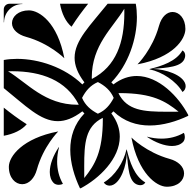

<svg xmlns="http://www.w3.org/2000/svg" viewBox="-20 -1020 1040 1020"><path d="M416.2 -499.5V-500.5C435.1 -537.2 460.6 -567.2 499.5 -583.8H500.5C537.2 -564.9 567.2 -539.4 583.8 -500.5V-499.5C564.9 -462.8 539.4 -432.8 500.5 -416.2H499.5C462.8 -435.1 432.8 -460.6 416.2 -499.5ZM27 -134C27 -74.9 61.4 -41.4 97.9 -41.4C134.7 -41.4 163.6 -74.7 175.5 -117.8C210.2 -243.4 289.5 -321.8 289.5 -321.8C99.5 -285.8 27 -189 27 -134ZM710.5 -678.2C900.5 -714.2 964.9 -811.6 964.9 -866.2C964.9 -922.5 931.9 -956.4 897 -956.4C868.5 -956.4 838.7 -933.8 824.5 -882.2C789.8 -756.5 710.5 -678.2 710.5 -678.2ZM298.7 -1000C308.2 -947.8 328.7 -904.5 360 -878C388.6 -923.3 418.9 -963.4 448.2 -1000ZM467.5 -607.5C467.9 -781 577.8 -870.3 640.4 -973.4L640.6 -950.5C640.1 -795.9 598.4 -668 468.1 -600.5ZM0 -298.7C52.2 -308.2 95.5 -328.7 122 -360C76.7 -388.6 36.6 -418.9 0 -448.2ZM22.6 -641.4 45.5 -641.6C200.1 -641.1 331 -594.4 398.5 -464.1L391.5 -463.5C217.9 -463.9 125.7 -578.8 22.6 -641.4ZM43.6 -897C43.6 -862.6 76.2 -835.9 117.8 -824.5C243.4 -789.8 321.8 -710.5 321.8 -710.5C285.8 -900.5 188.4 -964.9 133.8 -964.9C77.5 -964.9 43.6 -931.9 43.6 -897ZM0 -901.2H1.5C1.5 -954.9 45.1 -998.5 98.8 -998.5V-1000H30C13.4 -1000 0 -986.6 0 -970ZM678.2 -289.5C714.2 -99.5 811 -28 866 -28C926.3 -28 957.9 -62.4 957.9 -98.8C957.9 -135.2 924.9 -163.8 882.2 -175.5C756.5 -210.2 678.2 -289.5 678.2 -289.5ZM609.2 -524.8 616.2 -525.4C789.8 -525 858.7 -483 928.7 -426.7C921 -426.5 913.4 -426.5 905.8 -426.5C892.2 -426.5 878.9 -426.4 866 -426.4C742.7 -426.4 654.8 -432.8 609.2 -524.8ZM761.8 -292.3C804.8 -263.4 853.7 -244.4 893.9 -244.4C917.3 -244.4 937.7 -250.9 952.4 -265.5C958.7 -271.9 961.9 -282.1 961.9 -292.4C961.9 -300.2 960.1 -308 956.5 -314.2C920.2 -293.2 879.5 -283.5 837.9 -283.5C812.8 -283.5 787.3 -287 762.2 -293.7ZM427.4 -137C427.4 -260.3 433.8 -348.2 525.8 -393.8L526.3 -386.8C526 -213.3 484 -144.3 427.7 -74.3C427.5 -82 427.5 -89.6 427.5 -97.2C427.5 -110.9 427.4 -124.1 427.4 -137ZM244.4 -106.1C244.4 -82.7 250.9 -62.3 265.5 -47.6C271.9 -41.3 282.1 -38.1 292.4 -38.1C300.1 -38.1 308 -39.9 314.2 -43.5C293.2 -79.8 283.5 -120.5 283.5 -162.1C283.5 -187.2 287 -212.7 293.7 -237.8L292.3 -238.2C263.4 -195.2 244.4 -146.4 244.4 -106.1ZM0 -551.8C114.6 -459.8 194.4 -376.3 287 -376.3C326.9 -376.3 369.1 -391.7 417.5 -428.5L428.5 -417.5C373.9 -360.9 353.3 -293.2 353.3 -224.6C353.3 -153.6 375.4 -81.7 404.7 -20H409.2C506.6 -71.2 616.3 -176.7 616.3 -293.5C616.3 -334.1 603.1 -376 571.5 -417.5L582.5 -428.5C639.1 -373.9 706.8 -353.3 775.4 -353.3C846.4 -353.3 918.3 -375.4 980 -404.7V-409.2C928.8 -506.6 823.3 -616.3 706.5 -616.3C665.9 -616.3 624 -603.1 582.5 -571.5L571.5 -582.5C663 -677.4 707.3 -814.1 707.3 -929.6C707.3 -954.3 705.3 -977.9 701.3 -1000H551.8C459.8 -885.4 376.3 -805.7 376.3 -713C376.3 -673.1 391.7 -630.9 428.5 -582.5L417.5 -571.5C322.6 -663 185.9 -707.3 70.4 -707.3C45.8 -707.3 22.1 -705.3 0 -701.3ZM774.2 -651.8C841 -637.9 915.7 -589.6 949.3 -531.4C960.6 -537.9 966.3 -550.1 966.3 -562.4C966.3 -565.7 965.9 -569.1 965 -572.4C951.7 -622.2 859.1 -652.5 792.4 -653.7C865.5 -660.9 948.5 -662.5 962 -713C963.2 -717.2 963.8 -721.5 963.8 -725.6C963.8 -736.3 959.6 -746 949.3 -752C915.7 -693.7 839.4 -669.2 774.6 -653.3ZM531.4 -50.7C537.9 -39.4 550.1 -33.7 562.3 -33.7C565.7 -33.7 569.1 -34.1 572.4 -35C622.2 -48.3 652.5 -140.9 653.7 -207.6C660.9 -134.5 662.5 -51.5 713 -38C717.2 -36.8 721.5 -36.2 725.6 -36.2C736.3 -36.2 746 -40.4 752 -50.7C693.7 -84.4 669.2 -160.6 653.3 -225.4L651.8 -225.8C637.9 -159 589.6 -84.4 531.4 -50.7Z"/></svg>

Font: GlukFrames07
Style: Medium
Weight: 500
Monospace: yes
Designer: gluk
Foundry: gluk
Version: Version 1.00